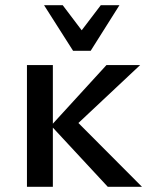

<svg xmlns="http://www.w3.org/2000/svg" viewBox="-20 -721 572 741"><path d="M396 0 177 -236 391 -470H521L245 -211L253 -276L528 0ZM84 0V-470H184V0ZM262 -525 280 -584 369 -701H441L330 -525ZM262 -525 150 -701H222L312 -582L330 -525Z"/></svg>

Font: Ysabeau SC SemiBold
Style: Regular
Weight: 600
Designer: Christian Thalmann (Catharsis Fonts)
Version: Version 2.001;gftools[0.9.30]; featfreeze: smcp